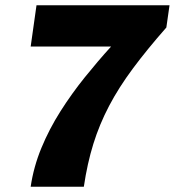

<svg xmlns="http://www.w3.org/2000/svg" viewBox="-20 -706 661 726"><path d="M96 0Q107 -75 136.5 -146.5Q166 -218 208.5 -285Q251 -352 300.5 -413.5Q350 -475 400 -530H96L118 -686H621L609 -602Q536 -519 482.5 -447Q429 -375 392.5 -305.5Q356 -236 333 -162Q310 -88 297 0Z"/></svg>

Font: Chivo Medium ExtraBold
Style: Italic
Weight: 800
Italic angle: -8.05°
Version: Version 2.002